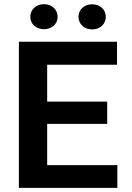

<svg xmlns="http://www.w3.org/2000/svg" viewBox="-20 -914 640 934"><path d="M501.5 -311.5H209.5V-110.8H550.8V0H71.8V-710.9H549.3V-599.1H209.5V-419.9H501.5ZM127.4 -832.5Q127.4 -845.2 132.3 -856.4Q137.2 -867.7 146 -876Q154.8 -884.3 167 -888.9Q179.2 -893.6 193.8 -893.6Q208.5 -893.6 220.7 -888.9Q232.9 -884.3 241.7 -876Q250.5 -867.7 255.4 -856.4Q260.3 -845.2 260.3 -832.5Q260.3 -819.8 255.4 -808.6Q250.5 -797.4 241.7 -789.3Q232.9 -781.2 220.7 -776.6Q208.5 -772 193.8 -772Q179.2 -772 167 -776.6Q154.8 -781.2 146 -789.3Q137.2 -797.4 132.3 -808.6Q127.4 -819.8 127.4 -832.5ZM361.8 -832.5Q361.8 -845.2 366.7 -856.4Q371.6 -867.7 380.4 -875.7Q389.2 -883.8 401.4 -888.4Q413.6 -893.1 428.2 -893.1Q442.9 -893.1 455.1 -888.4Q467.3 -883.8 476.1 -875.7Q484.9 -867.7 489.7 -856.4Q494.6 -845.2 494.6 -832.5Q494.6 -819.3 489.7 -808.1Q484.9 -796.9 476.1 -788.6Q467.3 -780.3 455.1 -775.6Q442.9 -771 428.2 -771Q413.6 -771 401.4 -775.6Q389.2 -780.3 380.4 -788.6Q371.6 -796.9 366.7 -808.1Q361.8 -819.3 361.8 -832.5Z"/></svg>

Font: Roboto Mono
Style: Bold
Weight: 700
Designer: Google
Version: Version 2.000985; 2015; ttfautohint (v1.3)